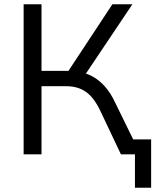

<svg xmlns="http://www.w3.org/2000/svg" viewBox="-20 -725 730 902"><path d="M614 157V0H567V-70H690V157ZM91 0V-705H175V-392H315L291 -376L508 -705H602L372 -362L341 -389Q381 -384 413.5 -366.5Q446 -349 473 -318.5Q500 -288 520 -245L640 0H548L450 -207Q421 -267 383.5 -293.5Q346 -320 291 -320H175V0Z"/></svg>

Font: Nunito Sans 11pt
Style: Regular
Weight: 400
Version: Version 3.101;gftools[0.9.27]